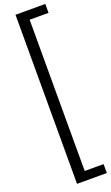

<svg xmlns="http://www.w3.org/2000/svg" viewBox="-215 -868 713 1236"><g transform="rotate(-20 141.5 -250.0)"><path d="M79.1 -829.1H283.2V-768.1H153.8V268.1H283.2V329.1H79.1Z"/></g></svg>

Font: Oakes Grotesk
Style: Regular
Weight: 400
Designer: Samuel Oakes
Foundry: Samuel Oakes
Version: Version 1.0 | wf-rip DC20170320